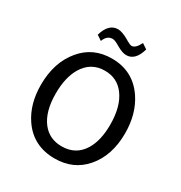

<svg xmlns="http://www.w3.org/2000/svg" viewBox="-189 -946 1032 1094"><g transform="rotate(30 327.0 -399.0)"><path d="M327 12Q186 12 110 -99Q50 -187 50 -313Q50 -461 129 -555Q204 -645 327 -645Q467 -645 544 -530Q604 -440 604 -313Q604 -166 525 -75Q450 12 327 12ZM327 -68Q420 -68 467 -145Q506 -209 506 -313Q506 -434 455 -502Q408 -565 327 -565Q235 -565 187 -484Q148 -418 148 -313Q148 -193 199 -128Q246 -68 327 -68ZM469 -787Q445 -702 386 -702Q361 -702 326 -722Q324 -723 321 -725Q319 -726 317 -727Q289 -744 274 -744Q237 -744 221 -700L188 -722Q212 -807 274 -807Q300 -807 346 -781Q348 -780 352 -777Q376 -763 386 -763Q412 -763 435 -810Z"/></g></svg>

Font: TajawalTap Med
Style: Regular
Weight: 500
Designer: Boutros Fonts
Foundry: Created by Boutros International 2017
Version: Version 2.700